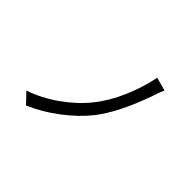

<svg xmlns="http://www.w3.org/2000/svg" viewBox="-151 -1015 1302 1302"><g transform="rotate(45 500.0 -364.0)"><path d="M770 -632Q685 -394 587 -268Q518 -181 417 -104.5Q316 -28 210 17L140 -56Q250 -94 349.5 -164.5Q449 -235 518 -321Q586 -405 635 -519Q684 -633 706 -745L802 -719Q787 -686 770 -632Z"/></g></svg>

Font: Noto Sans SC
Style: Regular
Weight: 400
Designer: Ryoko NISHIZUKA ____ (kana & ideographs); Paul D. Hunt (Latin, Greek & Cyrillic); Wenlong ZHANG ___ (bopomofo); Sandoll 
Foundry: Adobe Systems Incorporated
Version: Version 1.004